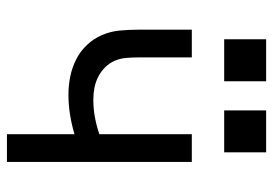

<svg xmlns="http://www.w3.org/2000/svg" viewBox="-134 -634 769 540"><g transform="rotate(90 250.0 -364.5)"><path d="M358 0V-190Q331 -182 303 -177.5Q275 -173 247 -173Q221 -173 196 -178Q171 -183 148 -194.5Q125 -206 107 -225Q89 -244 79 -267.5Q69 -291 66.5 -316.5Q64 -342 64 -368V-520H142V-368Q142 -351 143.5 -334.5Q145 -318 151.5 -303Q158 -288 170 -276Q182 -264 197 -256.5Q212 -249 228 -246Q244 -243 261 -243Q286 -243 310.5 -247.5Q335 -252 358 -260V-520H436V0ZM291 -611V-729H409V-611ZM91 -611V-729H209V-611Z"/></g></svg>

Font: Iosevka Fuck
Style: Regular
Weight: 400
Monospace: yes
Designer: Belleve Invis
Foundry: Belleve Invis
Version: Version 28.0.7; ttfautohint (v1.8.3)